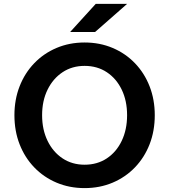

<svg xmlns="http://www.w3.org/2000/svg" viewBox="-20 -949 868 985"><path d="M414 16Q336 16 270 -12Q204 -40 155.5 -90.5Q107 -141 80.5 -209Q54 -277 54 -358Q54 -438 80.5 -506Q107 -574 155.5 -624.5Q204 -675 270 -703Q336 -731 414 -731Q492 -731 558 -703Q624 -675 672.5 -624.5Q721 -574 747.5 -506Q774 -438 774 -358Q774 -277 747.5 -209Q721 -141 672.5 -90.5Q624 -40 558 -12Q492 16 414 16ZM414 -104Q479 -104 528 -136.5Q577 -169 604.5 -226.5Q632 -284 632 -358Q632 -432 604.5 -489Q577 -546 528 -578.5Q479 -611 414 -611Q350 -611 301 -578.5Q252 -546 224 -489Q196 -432 196 -358Q196 -284 224 -226.5Q252 -169 301 -136.5Q350 -104 414 -104ZM632 -929 468 -785H340L471 -929Z"/></svg>

Font: Wix Madefor Text
Style: Bold
Weight: 700
Designer: Dalton Maag Ltd
Foundry: Dalton Maag Ltd
Version: Version 3.100